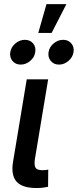

<svg xmlns="http://www.w3.org/2000/svg" viewBox="-20 -928 385 950"><path d="M161.6 2.4Q89.8 2.4 61.8 -29.5Q33.7 -61.5 44.4 -126.5L112.3 -535.6H218.3L153.3 -144.5Q147.9 -112.3 155.3 -99.1Q162.6 -85.9 189.5 -85.9Q199.7 -85.9 206.5 -86.7Q213.4 -87.4 218.8 -88.9L217.8 -3.9Q208 -1.5 193.1 0.5Q178.2 2.4 161.6 2.4ZM272 -608.4Q246.1 -608.4 231.2 -626.5Q216.3 -644.5 220.2 -669.9Q224.1 -695.3 245.4 -713.1Q266.6 -731 292.5 -731Q317.9 -731 333 -713.1Q348.1 -695.3 343.8 -669.9Q339.8 -644.5 318.6 -626.5Q297.4 -608.4 272 -608.4ZM82.5 -608.4Q56.6 -608.4 41.7 -626.5Q26.9 -644.5 30.8 -669.9Q35.2 -695.3 56.2 -713.1Q77.1 -731 103 -731Q128.9 -731 143.8 -713.1Q158.7 -695.3 154.3 -669.9Q150.9 -644.5 129.4 -626.5Q107.9 -608.4 82.5 -608.4ZM169.4 -765.1 210 -907.7H308.6L235.4 -765.1Z"/></svg>

Font: Inter 20pt Medium
Style: Italic
Weight: 500
Italic angle: -9.3988°
Version: Version 4.001;git-66647c0bb